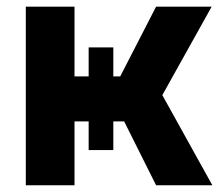

<svg xmlns="http://www.w3.org/2000/svg" viewBox="-20 -550 650 570"><path d="M56.6 -530.3H201.2V-323.2H243.2V-409.2H316.4V-323.2H336.9L443.4 -530.3H608.4L461.9 -267.6L610.4 0H443.4L348.6 -189.5H316.4V-104.5H243.2V-189.5H201.2V0H56.6Z"/></svg>

Font: Pretendard GOV
Style: Bold
Weight: 700
Designer: Base glyphs from Inter by Rasmus Andersson; Hangeul glyphs from Noto Sans CJK(Source Han Sans) by Jang Soo-young and Kan
Foundry: Kil Hyung-jin
Version: Version 1.309